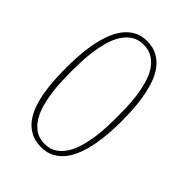

<svg xmlns="http://www.w3.org/2000/svg" viewBox="-202 -774 878 878"><g transform="rotate(45 237.5 -334.5)"><path d="M401.4 -334.5Q401.4 -372.1 398.9 -411.9Q396.5 -451.7 389.6 -489.7Q382.8 -527.8 370.6 -562Q358.4 -596.2 338.9 -621.8Q319.3 -647.5 291.3 -662.6Q263.2 -677.7 224.6 -677.7Q187.5 -677.7 159.9 -662.4Q132.3 -647 112.8 -620.6Q93.3 -594.2 80.8 -559.8Q68.4 -525.4 61.3 -487.3Q54.2 -449.2 51.5 -409.7Q48.8 -370.1 48.8 -334.5Q48.8 -297.4 50.8 -257.3Q52.7 -217.3 59.1 -179.2Q65.4 -141.1 77.4 -106.9Q89.4 -72.8 108.9 -47.1Q128.4 -21.5 156.7 -6.3Q185.1 8.8 224.6 8.8Q262.2 8.8 290 -6.6Q317.9 -22 337.4 -48.1Q356.9 -74.2 369.4 -108.6Q381.8 -143.1 388.9 -181.2Q396 -219.2 398.7 -258.8Q401.4 -298.3 401.4 -334.5ZM373 -334.5Q373 -308.1 371.8 -274.2Q370.6 -240.2 365.7 -204.3Q360.8 -168.5 351.3 -134.3Q341.8 -100.1 325.2 -73Q308.6 -45.9 283.9 -29.5Q259.3 -13.2 224.6 -13.2Q189.9 -13.2 165.3 -29.8Q140.6 -46.4 124.3 -73.2Q107.9 -100.1 98.4 -134.5Q88.9 -168.9 84.2 -204.6Q79.6 -240.2 78.4 -274.4Q77.1 -308.6 77.1 -334.5Q77.1 -360.4 78.4 -394Q79.6 -427.7 84.2 -463.4Q88.9 -499 98.4 -533.4Q107.9 -567.9 124.3 -594.7Q140.6 -621.6 165.3 -638.2Q189.9 -654.8 224.6 -654.8Q260.3 -654.8 285.2 -638.4Q310.1 -622.1 326.7 -595.5Q343.3 -568.8 352.5 -534.7Q361.8 -500.5 366.5 -464.8Q371.1 -429.2 372.1 -395Q373 -360.8 373 -334.5Z"/></g></svg>

Font: SaysetthaMai Thin
Style: Regular
Weight: 100
Designer: John M. Durdin
Foundry: Lao Script for Windows
Version: Version 1.101